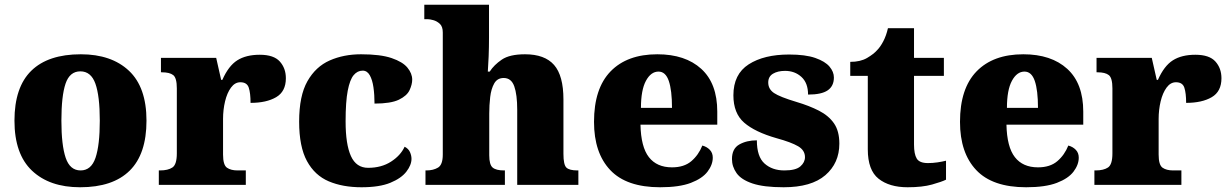

<svg xmlns="http://www.w3.org/2000/svg" viewBox="-20 -780 5188 810"><path d="M318 10Q189 10 115 -60Q41 -130 41 -271Q41 -412 112 -481.5Q183 -551 321 -551Q450 -551 524 -481.5Q598 -412 598 -271Q598 -130 527 -60Q456 10 318 10ZM320 -61Q365 -61 383 -114.5Q401 -168 401 -271Q401 -375 382.5 -427Q364 -479 319 -479Q274 -479 256.5 -427Q239 -375 239 -271Q239 -168 257 -114.5Q275 -61 320 -61Z M650 0V-61H655Q689 -61 707.5 -73.5Q726 -86 726 -133V-407Q726 -451 711 -463Q696 -475 663 -475H659V-536H892L913 -443H918Q944 -502 981 -525.5Q1018 -549 1076 -549Q1135 -549 1160.5 -520.5Q1186 -492 1186 -450Q1186 -394 1145 -370Q1104 -346 1037 -346Q1037 -387 1029.5 -410Q1022 -433 994 -433Q971 -433 954.5 -410.5Q938 -388 929.5 -352.5Q921 -317 921 -278V-128Q921 -84 937.5 -72.5Q954 -61 982 -61H1017V0Z M1505 10Q1426 10 1367 -15Q1308 -40 1275 -100.5Q1242 -161 1242 -267Q1242 -376 1277 -437.5Q1312 -499 1371 -525Q1430 -551 1503 -551Q1585 -551 1632 -535Q1679 -519 1699 -494.5Q1719 -470 1719 -444Q1719 -424 1708 -400Q1697 -376 1663 -359.5Q1629 -343 1560 -343Q1560 -380 1555.5 -411.5Q1551 -443 1540 -462.5Q1529 -482 1510 -482Q1488 -482 1472 -463Q1456 -444 1447 -397.5Q1438 -351 1438 -268Q1438 -171 1460.5 -121.5Q1483 -72 1533 -72Q1589 -72 1629.5 -98Q1670 -124 1687 -161Q1703 -153 1709.5 -138.5Q1716 -124 1716 -110Q1716 -84 1694.5 -56Q1673 -28 1627 -9Q1581 10 1505 10Z M1775 0V-61H1779Q1808 -61 1828 -73Q1848 -85 1848 -128V-643Q1848 -668 1835.5 -679.5Q1823 -691 1808 -695Q1793 -699 1785 -699H1770V-760H2043V-622Q2043 -581 2041.5 -542.5Q2040 -504 2038 -478H2046Q2064 -506 2097 -528.5Q2130 -551 2195 -551Q2278 -551 2317.5 -506Q2357 -461 2357 -360V-131Q2357 -85 2369.5 -73Q2382 -61 2416 -61H2420V0H2162V-317Q2162 -381 2149.5 -416Q2137 -451 2105 -451Q2078 -451 2065 -428Q2052 -405 2048 -370.5Q2044 -336 2044 -301V-125Q2044 -85 2058.5 -73Q2073 -61 2106 -61H2110V0Z M2765 10Q2623 10 2554.5 -62.5Q2486 -135 2486 -266Q2486 -407 2556 -479Q2626 -551 2753 -551Q2871 -551 2938.5 -489.5Q3006 -428 3006 -309V-254H2682Q2684 -160 2717.5 -117Q2751 -74 2815 -74Q2866 -74 2896.5 -100Q2927 -126 2943 -166Q2962 -161 2974.5 -148Q2987 -135 2987 -115Q2987 -85 2965 -56Q2943 -27 2894.5 -8.5Q2846 10 2765 10ZM2815 -325Q2815 -399 2801.5 -438.5Q2788 -478 2758 -478Q2726 -478 2705 -439Q2684 -400 2684 -325Z M3286 10Q3202 10 3154.5 -6Q3107 -22 3087.5 -49.5Q3068 -77 3068 -109Q3068 -153 3099 -170.5Q3130 -188 3173 -188Q3173 -119 3205.5 -90Q3238 -61 3289 -61Q3337 -61 3356.5 -78Q3376 -95 3376 -117Q3376 -146 3347 -163Q3318 -180 3256 -197Q3165 -223 3119.5 -262.5Q3074 -302 3074 -378Q3074 -467 3138.5 -508.5Q3203 -550 3309 -550Q3378 -550 3419.5 -535.5Q3461 -521 3479.5 -499Q3498 -477 3498 -453Q3498 -417 3472 -399Q3446 -381 3389 -381Q3389 -430 3361 -455.5Q3333 -481 3292 -481Q3261 -481 3241 -469Q3221 -457 3221 -432Q3221 -404 3245.5 -387.5Q3270 -371 3340 -350Q3394 -334 3435 -313Q3476 -292 3498.5 -259.5Q3521 -227 3521 -174Q3521 -92 3462 -41Q3403 10 3286 10Z M3809 10Q3732 10 3686.5 -26Q3641 -62 3641 -150V-460H3567V-519Q3610 -519 3638 -535.5Q3666 -552 3680 -568Q3694 -582 3706.5 -606Q3719 -630 3726 -661H3836V-536H3962V-460H3836V-170Q3836 -130 3847.5 -111Q3859 -92 3895 -92Q3915 -92 3935 -95Q3955 -98 3971 -102V-22Q3953 -13 3912 -1.5Q3871 10 3809 10Z M4309 10Q4167 10 4098.5 -62.5Q4030 -135 4030 -266Q4030 -407 4100 -479Q4170 -551 4297 -551Q4415 -551 4482.5 -489.5Q4550 -428 4550 -309V-254H4226Q4228 -160 4261.5 -117Q4295 -74 4359 -74Q4410 -74 4440.5 -100Q4471 -126 4487 -166Q4506 -161 4518.5 -148Q4531 -135 4531 -115Q4531 -85 4509 -56Q4487 -27 4438.5 -8.5Q4390 10 4309 10ZM4359 -325Q4359 -399 4345.5 -438.5Q4332 -478 4302 -478Q4270 -478 4249 -439Q4228 -400 4228 -325Z M4597 0V-61H4602Q4636 -61 4654.5 -73.5Q4673 -86 4673 -133V-407Q4673 -451 4658 -463Q4643 -475 4610 -475H4606V-536H4839L4860 -443H4865Q4891 -502 4928 -525.5Q4965 -549 5023 -549Q5082 -549 5107.5 -520.5Q5133 -492 5133 -450Q5133 -394 5092 -370Q5051 -346 4984 -346Q4984 -387 4976.5 -410Q4969 -433 4941 -433Q4918 -433 4901.5 -410.5Q4885 -388 4876.5 -352.5Q4868 -317 4868 -278V-128Q4868 -84 4884.5 -72.5Q4901 -61 4929 -61H4964V0Z"/></svg>

Font: Noto Serif Black
Style: Regular
Weight: 900
Designer: Monotype Design Team
Foundry: Monotype Imaging Inc.
Version: Version 2.014; ttfautohint (v1.8.4.7-5d5b)